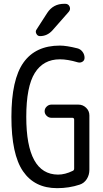

<svg xmlns="http://www.w3.org/2000/svg" viewBox="-20 -980 540 1010"><path d="M317.4 -960H323.2Q339.8 -960 346.2 -945.3Q352.5 -930.7 341.8 -918L255.9 -820.3Q228.5 -790 190.4 -790Q177.7 -790 171.4 -802.2Q165 -814.5 171.9 -824.2L228.5 -912.1Q259.8 -960 317.4 -960ZM280.3 9.8Q162.1 9.8 101.1 -79.1Q40 -168 40 -365.2Q40 -561.5 103.5 -650.9Q167 -740.2 294.9 -740.2Q330.1 -740.2 387.7 -725.6Q403.3 -721.7 414.1 -707.5Q424.8 -693.4 424.8 -675.8Q424.8 -662.1 413.6 -655.3Q402.3 -648.4 388.7 -652.3Q335.9 -668 294.9 -668Q208 -668 163.1 -596.2Q118.2 -524.4 118.2 -365.2Q118.2 -62.5 285.2 -61.5Q322.3 -61.5 362.3 -81.1Q370.1 -84 370.1 -93.8V-350.6Q370.1 -359.4 361.3 -360.4H250Q236.3 -360.4 225.6 -370.6Q214.8 -380.9 214.8 -395Q214.8 -409.2 225.6 -419.4Q236.3 -429.7 250 -429.7H392.6Q416 -429.7 433.1 -413.1Q450.2 -396.5 450.2 -373V-86.9Q450.2 -59.6 436.5 -38.1Q422.9 -16.6 399.4 -8.8Q343.8 9.8 280.3 9.8Z"/></svg>

Font: Rounded Mgen+ 1m regular
Style: Regular
Weight: 400
Designer: [Source Han Sans]
Ryoko NISHIZUKA  (kana & ideographs); Paul D. Hunt (Latin, Greek & Cyrillic); Wenlong ZHANG  (bopomofo
Version: Version 1.059.20150602